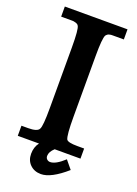

<svg xmlns="http://www.w3.org/2000/svg" viewBox="-145 -687 623 875"><g transform="rotate(20 167.0 -249.5)"><path d="M292 64Q219 128 170 128Q138 128 117.5 108Q97 88 97 56Q97 23 115 0H12V-49H44Q89 -49 97 -66Q106 -81 106 -169V-463Q106 -551 97 -565Q93 -574 75 -577Q73 -578 65 -578H12V-627H316V-578H262Q252 -578 250 -577Q242 -576 237.5 -572.5Q233 -569 230 -565Q221 -548 221 -463V-169Q221 -79 230 -61Q237 -49 283 -49H316V0H191Q169 20 169 40Q169 50 175.5 56Q182 62 191 62Q218 62 259 24Z"/></g></svg>

Font: New Athena Unicode
Style: Bold
Weight: 700
Designer: J. Rusten 1997; rev. by R. Hancock 2001, 2002, rev. by D. Mastronarde 2002-2021
Foundry: Society for Classical Studies (formerly American Philological Association)
Version: Version 5.008